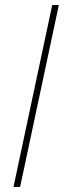

<svg xmlns="http://www.w3.org/2000/svg" viewBox="-20 -734 251 754"><path d="M33 0 185 -714H211L59 0Z"/></svg>

Font: Noto Sans SemiCondensed Thin
Style: Italic
Weight: 100
Width: 4
Italic angle: -12°
Designer: Monotype Design Team
Foundry: Monotype Imaging Inc.
Version: Version 2.013; ttfautohint (v1.8.4.7-5d5b)